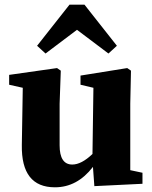

<svg xmlns="http://www.w3.org/2000/svg" viewBox="-20 -783 647 818"><path d="M308 -656 174 -555 138 -588 276 -763H340L478 -588L442 -555ZM535 -58 587 -47V0L382 10L376 -72Q309 15 214 15Q70 15 73 -165L77 -409L19 -422V-464L223 -493L239 -482L234 -341V-164Q234 -82 288 -82Q327 -82 374 -127L378 -409L323 -422V-461L522 -493L538 -482L535 -341Z"/></svg>

Font: TypoPRO Source Serif Pro
Style: Bold
Weight: 700
Designer: Frank Grießhammer
Foundry: Adobe Systems Incorporated
Version: Version 1.017;PS 1.0;hotconv 1.0.79;makeotf.lib2.5.61930